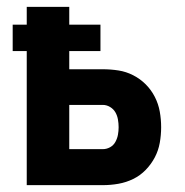

<svg xmlns="http://www.w3.org/2000/svg" viewBox="-20 -540 540 560"><path d="M58 0V-391H17V-468H58V-520H182V-468H273V-391H182V-338H280Q303 -338 325.5 -334.5Q348 -331 368.5 -320.5Q389 -310 405 -294Q421 -278 431.5 -257.5Q442 -237 446 -214.5Q450 -192 450 -169Q450 -146 446 -123.5Q442 -101 431.5 -81Q421 -61 405 -44.5Q389 -28 368.5 -18Q348 -8 325.5 -4Q303 0 280 0ZM280 -105Q291 -105 301 -110.5Q311 -116 316.5 -126Q322 -136 324 -147Q326 -158 326 -169Q326 -180 324 -191.5Q322 -203 316.5 -212.5Q311 -222 301 -228Q291 -234 280 -234H182V-105Z"/></svg>

Font: Iosevka Extrabold
Style: Regular
Weight: 800
Monospace: yes
Designer: Belleve Invis
Foundry: Belleve Invis
Version: Version 32.5.0; ttfautohint (v1.8.4)